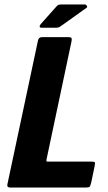

<svg xmlns="http://www.w3.org/2000/svg" viewBox="-20 -839 483 859"><path d="M26 0Q10 0 13 -14L150 -658Q153 -673 169 -673H285Q297 -673 299.5 -669Q302 -665 300 -654L188 -125Q187 -119 187.5 -117.5Q188 -116 195 -116H387Q403 -116 404.5 -112.5Q406 -109 403 -94L388 -22Q384 -6 380.5 -3Q377 0 361 0ZM233 -715H166Q158 -715 157.5 -720.5Q157 -726 164 -733L228 -805Q235 -813 239 -816Q243 -819 255 -819H360Q365 -819 368.5 -813Q372 -807 367 -804L262 -729Q252 -722 246.5 -718.5Q241 -715 233 -715Z"/></svg>

Font: Glory Thin ExtraBold
Style: Italic
Weight: 800
Italic angle: -12°
Version: Version 1.011